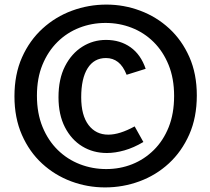

<svg xmlns="http://www.w3.org/2000/svg" viewBox="-20 -805 916 837"><path d="M438 12Q361 12 290 -14.5Q219 -41 163.5 -92Q108 -143 75.5 -217Q43 -291 43 -385Q43 -481 76 -555Q109 -629 165.5 -680.5Q222 -732 294 -758.5Q366 -785 444 -785Q520 -785 591 -758.5Q662 -732 717.5 -681Q773 -630 805.5 -556.5Q838 -483 838 -389Q838 -293 805 -218.5Q772 -144 716 -92.5Q660 -41 588 -14.5Q516 12 438 12ZM446 -138Q386 -138 338.5 -167Q291 -196 263 -250.5Q235 -305 235 -381Q235 -461 263.5 -516.5Q292 -572 339 -601.5Q386 -631 442 -631Q504 -631 549 -599Q594 -567 615 -505L532 -479Q517 -517 494.5 -534.5Q472 -552 442 -552Q390 -552 362 -507.5Q334 -463 334 -381Q334 -302 366 -260Q398 -218 452 -218Q477 -218 505.5 -227Q534 -236 567 -254L605 -186Q563 -161 522.5 -149.5Q482 -138 446 -138ZM443 -68Q503 -68 556 -89Q609 -110 650.5 -151Q692 -192 715.5 -251Q739 -310 739 -387Q739 -463 715 -522Q691 -581 649.5 -622Q608 -663 554 -684Q500 -705 440 -705Q380 -705 326 -684Q272 -663 230.5 -622Q189 -581 165 -522.5Q141 -464 141 -388Q141 -311 165.5 -251.5Q190 -192 232 -151Q274 -110 328.5 -89Q383 -68 443 -68Z"/></svg>

Font: Yaldevi SemiBold
Style: Regular
Weight: 600
Designer: Sol Matas, Rajitha Manaperi, Kosala Senevirathne
Foundry: Mooniak
Version: Version 1.100